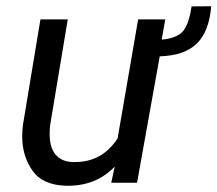

<svg xmlns="http://www.w3.org/2000/svg" viewBox="-20 -591 703 621"><path d="M599.6 -570.3C593.3 -528.3 583 -500.5 568.8 -486.8C554.7 -473.1 532.7 -465.3 502.9 -462.9L514.6 -528.3H426.8L360.4 -143.6C327.1 -92.3 281.2 -66.9 222.7 -66.9C219.7 -66.9 216.8 -66.9 213.9 -66.9C169.4 -68.8 144.5 -96.7 141.1 -143.6C140.6 -148.9 140.6 -153.8 140.6 -159.2C140.6 -168 141.1 -176.8 142.1 -185.5L199.2 -528.3H110.8L54.2 -187C52.7 -173.8 51.8 -161.6 51.8 -149.9C51.8 -107.4 63 -70.3 85 -39.1C106.9 -7.8 143.1 8.3 193.8 9.8C195.8 9.8 197.8 9.8 199.7 9.8C261.2 9.8 311.5 -10.7 351.1 -52.2L339.8 0H423.3L496.6 -408.7C550.3 -410.6 590.3 -424.3 616.7 -450.2C643.1 -476.1 658.7 -516.1 663.1 -570.8Z"/></svg>

Font: Roboto
Style: Italic
Weight: 400
Italic angle: -12°
Designer: Google
Version: Version 2.137; 2017